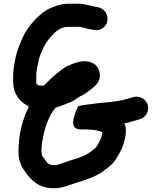

<svg xmlns="http://www.w3.org/2000/svg" viewBox="-20 -773 858 1022"><path d="M176 -325C176 -327.3 173.8 -331.2 173 -332V-368C173 -400.1 178.7 -411.7 184 -442C187.5 -468.5 197.2 -486 207 -509C216.2 -532.7 231.5 -554.8 246 -572C266.4 -596.1 296.8 -630 340 -630H406C412.7 -628 420 -626.3 428 -625C441.7 -621.1 453.9 -616.9 469 -616C507.7 -603.1 542.2 -625.2 550.5 -656.5C560.3 -693.5 535.4 -725 508 -733C497.6 -734.7 488 -738.2 478 -739C470.7 -741 462.7 -743 454 -745C437.4 -748 416.7 -754.2 398 -753H340C313 -753 292.5 -747 269 -738C234.2 -725.4 213 -712.8 187 -688C147.5 -652.4 115 -609.2 93 -556C79.7 -524.1 68.8 -497.4 62 -462C56.8 -430.8 50 -404.1 50 -368V-340C50 -270.8 86.2 -229.9 134 -206C108 -154 85.9 -86.6 81 -18C77.8 20.2 75.2 63 88 93C94.5 114.8 101.1 122.7 116 144C148.1 189.5 189.5 229 266 229C307.4 229 336.5 216.5 368 206L386 200C434.8 185.3 482.7 169.5 521 144C552.4 122 580.7 101.8 601 68L615 44C620.3 34.7 624.7 26.3 628 19C640.3 -13 662.1 -75.7 642 -116C663.9 -120.1 692.3 -129.2 709 -134L723 -138C739 -142 751.3 -151.5 760 -166.5C789 -216.7 741.3 -270.4 690 -256L676 -252C666.7 -249.3 654.3 -246 639 -242C600.4 -231.3 538.3 -227.4 494 -223C461.8 -217.3 426.7 -216.3 397 -208L390 -195C381.9 -177.3 372.6 -150.8 369.5 -127.5C365.8 -100.1 382.2 -84 410 -84H442C446.7 -84 451.7 -83.7 457 -83C478.5 -83 506.6 -77.5 524 -70C524 -70 525 -69 525 -69C525 -68.3 524.7 -67 524 -65C521.6 -52.8 519.4 -41 515 -30L508 -16C501.1 -3.6 493.1 11.7 482 20C472.2 27 462.1 34.4 452 42C423.6 60.9 384.1 72.2 348 83L326 91C310.5 95.6 294.4 103.1 277 106H269C251.7 106 237.2 101.8 230 91C227.3 87.7 222.7 81.3 216 72C209.2 62.3 202 57.1 202 46C201.3 41.3 201 36 201 30C200.3 26 200.3 22 201 18L203 -6C203.7 -12.7 204.7 -19.3 206 -26C218.3 -93.7 238.6 -156.3 276 -200C291.5 -206.2 305.4 -209 322 -216C345.9 -225.9 366.2 -231.3 386 -247C397.3 -254.5 403.2 -259.6 415 -264C423.7 -268.7 432.3 -274 441 -280L457 -292C472.4 -303.2 485.1 -313.4 497 -328C524.2 -363 510.7 -414.1 481 -433C449.8 -452.7 413 -449.7 378 -437C347.6 -426.9 326.9 -417.4 303 -398C277.7 -379 256.6 -360.6 233 -337L214 -318C206 -317.3 198.7 -317.3 192 -318H185C182.6 -320.4 178 -323 176 -325Z"/></svg>

Font: Smoothie
Style: Regular
Weight: 400
Foundry: Cannot Into Space Fonts
Version: Version 0.8